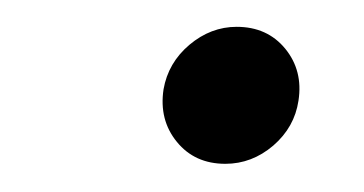

<svg xmlns="http://www.w3.org/2000/svg" viewBox="-20 -549 267 141"><path d="M145.5 -428.7Q123 -428.7 109.9 -444.8Q96.7 -460.9 100.1 -483.4Q103.5 -502.9 119.1 -516.1Q134.8 -529.3 153.8 -529.3Q176.3 -529.3 189.5 -513.2Q202.6 -497.1 199.2 -475.1Q196.3 -455.6 180.7 -442.1Q165 -428.7 145.5 -428.7Z"/></svg>

Font: Inter 28pt Light
Style: Italic
Weight: 300
Italic angle: -9.3988°
Designer: Rasmus Andersson
Foundry: rsms
Version: Version 4.001;git-66647c0bb